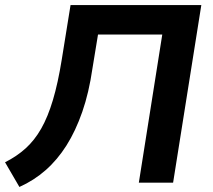

<svg xmlns="http://www.w3.org/2000/svg" viewBox="-28 -725 845 762"><path d="M49 17 -8 -81Q38 -104 73.5 -136Q109 -168 135.5 -214.5Q162 -261 182 -328Q202 -395 217 -488L252 -705H771L659 0H523L616 -588H361L339 -454Q325 -357 298.5 -281Q272 -205 236 -148Q200 -91 153.5 -50Q107 -9 49 17Z"/></svg>

Font: Nunito Sans 7pt
Style: Bold Italic
Weight: 700
Italic angle: -9°
Version: Version 3.101;gftools[0.9.27]